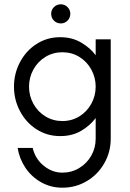

<svg xmlns="http://www.w3.org/2000/svg" viewBox="-20 -623 605 893"><path d="M62 65H132Q144 116 183.5 148Q223 180 270 180Q313 180 348.5 158.5Q384 137 404.5 101Q425 65 425 22V-74Q399 -39 357.5 -14.5Q316 10 260 10Q199 10 150 -21.5Q101 -53 73 -106Q45 -159 45 -220Q45 -281 73 -334Q101 -387 150 -418.5Q199 -450 260 -450Q316 -450 358.5 -424.5Q401 -399 425 -366V-440H495V22Q495 84 465 136.5Q435 189 383.5 219.5Q332 250 270 250Q216 250 171 224.5Q126 199 98 157Q70 115 62 65ZM425 -220Q425 -262 405 -299Q385 -336 349.5 -358Q314 -380 270 -380Q227 -380 191.5 -358.5Q156 -337 135.5 -300Q115 -263 115 -220Q115 -177 135.5 -140Q156 -103 191.5 -81.5Q227 -60 270 -60Q314 -60 349.5 -82Q385 -104 405 -141Q425 -178 425 -220ZM218 -559Q218 -577 231 -590Q244 -603 263 -603Q281 -603 294 -590Q307 -577 307 -559Q307 -540 294 -527Q281 -514 263 -514Q244 -514 231 -527Q218 -540 218 -559Z"/></svg>

Font: Teachers[wght]
Style: Regular
Weight: 400
Designer: Alfredo Marco Pradil & Chank Diesel
Version: Version 1.000;Glyphs 3.1.2 (3151)